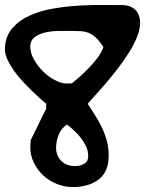

<svg xmlns="http://www.w3.org/2000/svg" viewBox="-20 -755 605 777"><path d="M102.5 -159.2Q102.5 -162.1 103 -166.5Q103.5 -170.9 103.5 -175.3Q103.5 -179.7 104 -183.6Q104.5 -187.5 104.5 -188.5Q106.4 -192.4 115.7 -210.9Q125 -229.5 135.3 -251Q145.5 -272.5 154.8 -291Q164.1 -309.6 167 -313.5V-324.2V-335Q158.2 -341.8 142.6 -356Q127 -370.1 108.4 -388.2Q89.8 -406.2 70.3 -427.2Q50.8 -448.2 35.6 -470.2Q20.5 -492.2 10.3 -513.7Q0 -535.2 0 -554.7Q0 -604.5 27.3 -637.7Q54.7 -670.9 97.7 -690.9Q140.6 -710.9 194.3 -720.2Q248 -729.5 300.8 -732.4Q353.5 -735.4 399.4 -734.9Q445.3 -734.4 473.6 -734.4Q507.8 -734.4 527.3 -715.3Q546.9 -696.3 546.9 -662.1Q546.9 -635.7 534.2 -604.5Q521.5 -573.2 501 -541Q480.5 -508.8 456.5 -477.5Q432.6 -446.3 408.7 -418.5Q384.8 -390.6 365.2 -369.1Q345.7 -347.7 335 -335Q351.6 -309.6 367.2 -284.7Q382.8 -259.8 394.5 -234.4Q406.2 -209 413.1 -182.1Q419.9 -155.3 419.9 -126Q419.9 -59.6 379.4 -28.8Q338.9 2 274.4 2Q241.2 2 210.4 -10.3Q179.7 -22.5 155.8 -44.4Q131.8 -66.4 117.2 -96.2Q102.5 -126 102.5 -159.2ZM207 -156.2Q207 -126 227.5 -104.5Q248 -83 283.2 -83Q304.7 -83 320.8 -92.3Q336.9 -101.6 336.9 -123Q336.9 -144.5 328.6 -162.1Q320.3 -179.7 308.1 -195.8Q295.9 -211.9 281.2 -225.6Q266.6 -239.3 251 -251Q227.5 -235.4 217.3 -209.5Q207 -183.6 207 -156.2ZM102.5 -565.4Q102.5 -541 117.2 -514.6Q131.8 -488.3 153.3 -466.8Q174.8 -445.3 201.2 -431.2Q227.5 -417 251 -417Q254.9 -417 262.2 -417.5Q269.5 -418 271.5 -418Q278.3 -423.8 297.4 -439.9Q316.4 -456.1 336.9 -477.1Q357.4 -498 375 -521.5Q392.6 -544.9 398.4 -565.4Q381.8 -589.8 367.7 -603Q353.5 -616.2 338.4 -622.1Q323.2 -627.9 306.6 -628.9Q290 -629.9 267.6 -629.9Q250 -629.9 221.7 -629.9Q193.4 -629.9 167 -624.5Q140.6 -619.1 121.6 -605.5Q102.5 -591.8 102.5 -565.4Z"/></svg>

Font: Gloria Hallelujah
Style: Regular
Weight: 400
Designer: Kimberly Geswein
Foundry: Kimberly Geswein
Version: Version 1.004 2010